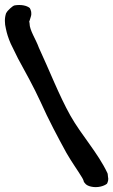

<svg xmlns="http://www.w3.org/2000/svg" viewBox="-22 -700 463 786"><path d="M2 -583C6 -563 12 -544 22 -521L52 -460C82 -405 116 -344 144 -283C176 -211 216 -136 250 -74C273 -34 296 -3 314 27C317 31 319 37 321 42V44C325 48 328 59 351 64C377 70 404 62 416 52C420 44 423 35 420 23L419 13L418 9C379 -74 311 -147 266 -227C220 -309 179 -415 137 -505C125 -539 99 -576 99 -604V-606C97 -612 97 -611 99 -615L104 -631C109 -646 105 -658 100 -667C87 -678 63 -682 38 -678C28 -676 9 -655 9 -655L3 -646C-4 -626 -3 -603 2 -583Z"/></svg>

Font: Stray Cat
Style: ExBlkCn
Weight: 1000
Version: Version 1.0